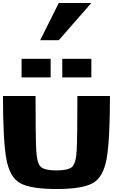

<svg xmlns="http://www.w3.org/2000/svg" viewBox="-20 -1270 884 1290"><path d="M500 -625H718.8Q718.8 -328.1 696.3 -203.1Q673.8 -78.1 602.5 -39.1Q531.2 0 359.4 0Q187.5 0 116.2 -39.1Q44.9 -78.1 22.5 -203.1Q0 -328.1 0 -625H218.8Q218.8 -343.8 223.6 -257.8Q228.5 -171.9 254.9 -148.4Q281.2 -125 359.4 -125Q437.5 -125 463.9 -148.4Q490.2 -171.9 495.1 -257.8Q500 -343.8 500 -625ZM593.8 -875V-750H398.4V-875ZM320.3 -875V-750H125V-875ZM375 -1000H250L375 -1250H593.8Z"/></svg>

Font: CraftyPE
Style: Regular
Weight: 400
Designer: Erek Butcher
Foundry: Haunted Coop
Version: Version 0.018;April 4, 2024;FontCreator 15.0.0.2962 64-bit